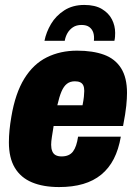

<svg xmlns="http://www.w3.org/2000/svg" viewBox="-20 -745 550 777"><path d="M219 12Q155 12 109.5 -7Q64 -26 40 -66Q16 -106 16 -169Q16 -193 18.5 -218.5Q21 -244 26 -273Q42 -368 78.5 -427Q115 -486 169.5 -513Q224 -540 292 -540Q356 -540 401 -523.5Q446 -507 470 -469Q494 -431 494 -369Q494 -347 491 -317Q488 -287 478 -235H197Q193 -210 190 -191Q187 -172 187 -159Q187 -144 191.5 -133Q196 -122 205.5 -117Q215 -112 229 -112Q245 -112 256.5 -117Q268 -122 275.5 -132Q283 -142 288 -157Q293 -172 296 -192H469Q460 -140 440.5 -102Q421 -64 390 -38.5Q359 -13 316.5 -0.5Q274 12 219 12ZM212 -319H314Q318 -339 319.5 -353.5Q321 -368 321 -377Q321 -391 317 -399.5Q313 -408 304.5 -412Q296 -416 283 -416Q264 -416 251 -406Q238 -396 229 -375Q220 -354 212 -319ZM321 -725Q365 -725 392.5 -708.5Q420 -692 433 -666.5Q446 -641 446 -612Q446 -604 445.5 -596.5Q445 -589 443 -580H360Q362 -599 357.5 -613Q353 -627 341.5 -635.5Q330 -644 310 -644Q289 -644 275 -634.5Q261 -625 253 -611Q245 -597 242 -580H160Q167 -615 186.5 -648Q206 -681 240 -703Q274 -725 321 -725Z"/></svg>

Font: Archivo Condensed Black
Style: Italic
Weight: 900
Width: 3
Italic angle: -10°
Designer: Hector Gatti
Foundry: Omnibus-Type
Version: Version 2.001